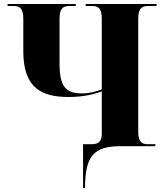

<svg xmlns="http://www.w3.org/2000/svg" viewBox="-20 -734 830 964"><path d="M397 210H407C407 50 450 0 586 0H760V-10H719C691 -10 674 -26 674 -70V-640C674 -694 693 -704 726 -704H766V-714H410V-704H440C473 -704 491 -694 491 -640V-285C465 -275 428 -265 392 -265C309 -265 279 -300 279 -416V-640C279 -694 298 -704 331 -704H360V-714H18V-704H45C79 -704 97 -694 97 -638V-476C97 -291 190 -247 325 -247C411 -247 466 -266 491 -275V-61C491 -27 476 -10 442 -10H397Z"/></svg>

Font: Noto Serif Display ExtraBold
Style: Regular
Weight: 800
Designer: Monotype Design Team
Foundry: Monotype Imaging Inc.
Version: Version 2.009